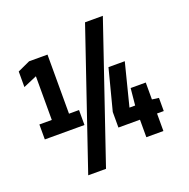

<svg xmlns="http://www.w3.org/2000/svg" viewBox="-155 -958 1185 1206"><g transform="rotate(-20 437.5 -355.0)"><path d="M52 -205V-305H135V-597L44 -558V-662L127 -700H250V-305H317V-205ZM770 -117V0H656V-117H512V-221L583 -495H692L620 -211H658L669 -324H770V-211L815 -205V-117ZM350 100H231L541 -810H660Z"/></g></svg>

Font: Share
Style: Bold
Weight: 700
Designer: Ralph du Carrois
Version: Version 1.002